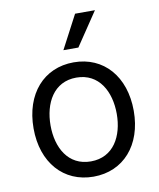

<svg xmlns="http://www.w3.org/2000/svg" viewBox="-88 -853 772 933"><g transform="rotate(-10 298.5 -386.5)"><path d="M298.3 11.4C446 11.4 545.5 -100.9 545.5 -269.9C545.5 -440.3 446 -552.6 298.3 -552.6C150.6 -552.6 51.1 -440.3 51.1 -269.9C51.1 -100.9 150.6 11.4 298.3 11.4ZM298.3 -63.9C186.1 -63.9 134.9 -160.5 134.9 -269.9C134.9 -379.3 186.1 -477.3 298.3 -477.3C410.5 -477.3 461.6 -379.3 461.6 -269.9C461.6 -160.5 410.5 -63.9 298.3 -63.9ZM259.9 -619.3H333.8L444.6 -784.1H346.6Z"/></g></svg>

Font: Karasuma Gothic
Style: Regular
Weight: 400
Designer: Rasmus Andersson, Ryoko Nishizuka
Foundry: Genbu
Version: Version 1.00